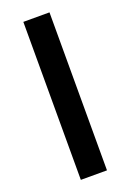

<svg xmlns="http://www.w3.org/2000/svg" viewBox="-141 -777 562 828"><g transform="rotate(-20 140.0 -362.5)"><path d="M80 0V-725H200V0Z"/></g></svg>

Font: Libra Sans Modern
Style: Bold Italic
Weight: 700
Italic angle: -12°
Foundry: Stefan Peev, Context Ltd
Version: Version 1.000